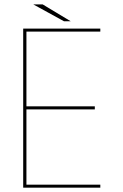

<svg xmlns="http://www.w3.org/2000/svg" viewBox="-20 -870 572 890"><path d="M95.5 -723.5 102.5 -730.5V-370L95.5 -377H419.5V-363H95.5L102.5 -370V-7L95.5 -14H445V0H87.5V-737.5H445V-723.5ZM307.5 -771.5H276.5L134.5 -849.5H178Z"/></svg>

Font: Epilogue Thin
Style: Regular
Weight: 250
Designer: Tyler Finck
Foundry: Etcetera Type Co
Version: Version 2.111